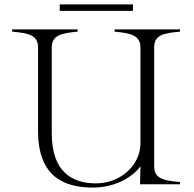

<svg xmlns="http://www.w3.org/2000/svg" viewBox="-20 -833 875 868"><path d="M794 -690V-700H498V-690C570 -683 615 -674 615 -618V-183C613 -81 520 -4 414 -4C305 -4 214 -57 214 -230V-618C214 -675 259 -683 331 -690V-700H35V-690C111 -683 152 -674 152 -618V-241C152 -40 263 15 400 15C489 15 571 -23 615 -81L613 0H794V-10C718 -17 677 -25 677 -82V-618C677 -675 718 -683 794 -690ZM250 -813V-784H581V-813Z"/></svg>

Font: Sprat Light
Style: Regular
Weight: 300
Designer: Ethan Nakache
Foundry: Collletttivo
Version: Version 2.000;Glyphs 3.2 (3217)